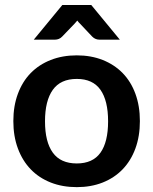

<svg xmlns="http://www.w3.org/2000/svg" viewBox="-20 -743 614 770"><path d="M288 -521Q345 -521 391.8 -502.5Q438.5 -484 471.8 -450Q505 -416 523 -367Q541 -318 541 -257.5Q541 -196.5 523 -147.5Q505 -98.5 471.8 -64Q438.5 -29.5 391.8 -11Q345 7.5 288 7.5Q230.5 7.5 183.5 -11Q136.5 -29.5 103.2 -64Q70 -98.5 51.8 -147.5Q33.5 -196.5 33.5 -257.5Q33.5 -318 51.8 -367Q70 -416 103.2 -450Q136.5 -484 183.5 -502.5Q230.5 -521 288 -521ZM288 -87.5Q352 -87.5 382.8 -130.5Q413.5 -173.5 413.5 -256.5Q413.5 -339.5 382.8 -383Q352 -426.5 288 -426.5Q223 -426.5 191.8 -382.8Q160.5 -339 160.5 -256.5Q160.5 -174 191.8 -130.8Q223 -87.5 288 -87.5ZM460.5 -584H378Q371 -584 363.8 -586.8Q356.5 -589.5 349.5 -596.5L300.5 -648.5Q295 -653.5 290 -660.5Q284.5 -653.5 279.5 -648.5L229.5 -596.5Q223.5 -590 216 -587Q208.5 -584 201 -584H115.5L230 -723H346Z"/></svg>

Font: Lato 2
Style: Bold
Weight: 700
Designer: Lukasz Dziedzic with Adam Twardoch and Botio Nikoltchev
Foundry: tyPoland Lukasz Dziedzic
Version: Version 2.015; 2015-08-06; http://www.latofonts.com/